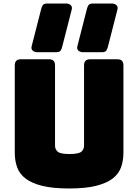

<svg xmlns="http://www.w3.org/2000/svg" viewBox="-20 -1057 786 1092"><path d="M682 -189Q682 -143 668.5 -105.5Q655 -68 620.5 -41.5Q586 -15 526 0Q466 15 373 15Q280 15 220 0Q160 -15 125.5 -41.5Q91 -68 77.5 -105.5Q64 -143 64 -189V-684Q64 -703 72.5 -711.5Q81 -720 100 -720H257Q276 -720 284.5 -711.5Q293 -703 293 -684V-228Q293 -208 308 -194.5Q323 -181 375 -181Q428 -181 443 -194.5Q458 -208 458 -228V-684Q458 -703 466.5 -711.5Q475 -720 494 -720H646Q665 -720 673.5 -711.5Q682 -703 682 -684ZM420 -794 473 -1001Q477 -1019 483.5 -1028Q490 -1037 509 -1037H615Q632 -1037 642 -1028Q652 -1019 648 -1003L595 -796Q591 -778 584.5 -769Q578 -760 559 -760H453Q436 -760 426 -769Q416 -778 420 -794ZM160 -794 213 -1001Q217 -1019 223.5 -1028Q230 -1037 249 -1037H355Q372 -1037 382 -1028Q392 -1019 388 -1003L335 -796Q331 -778 324.5 -769Q318 -760 299 -760H193Q176 -760 166 -769Q156 -778 160 -794Z"/></svg>

Font: Bungee
Style: Regular
Weight: 400
Designer: David Jonathan Ross
Foundry: David Jonathan Ross
Version: Version 1.001;PS 1.0;hotconv 1.0.72;makeotf.lib2.5.5900